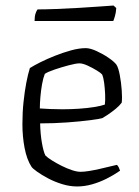

<svg xmlns="http://www.w3.org/2000/svg" viewBox="-20 -674 504 694"><path d="M259 0Q232 0 204.5 -8.5Q177 -17 153.5 -29.5Q130 -42 114 -53.5Q98 -65 94 -71Q77 -97 69 -138.5Q61 -180 61 -225Q61 -267 65 -305Q69 -343 75 -374.5Q81 -406 88 -428Q102 -437 126 -449Q150 -461 179 -472.5Q208 -484 237 -492Q266 -500 290 -500Q306 -500 329 -489.5Q352 -479 372.5 -465Q393 -451 401 -440Q408 -429 413 -402.5Q418 -376 420 -348Q422 -320 420 -303Q412 -292 398 -280.5Q384 -269 370.5 -260Q357 -251 350 -247Q340 -244 305.5 -239.5Q271 -235 223 -231.5Q175 -228 125 -228Q126 -189 131.5 -157.5Q137 -126 144 -112Q152 -104 168 -94Q184 -84 203 -74.5Q222 -65 240 -59Q258 -53 271 -53Q284 -53 302.5 -56Q321 -59 340.5 -63.5Q360 -68 376.5 -72Q393 -76 402 -78Q406 -76 409.5 -68.5Q413 -61 414 -57Q391 -41 365 -28Q339 -15 312 -7.5Q285 0 259 0ZM205 -279Q235 -279 265 -281Q295 -283 320 -287Q345 -291 359 -296Q361 -312 360 -333.5Q359 -355 356.5 -374.5Q354 -394 349 -405Q345 -410 329.5 -419.5Q314 -429 296.5 -437Q279 -445 267 -445Q255 -445 228.5 -438Q202 -431 177 -422.5Q152 -414 142 -407Q136 -392 132 -369.5Q128 -347 126 -323.5Q124 -300 124 -282Q138 -281 159.5 -280Q181 -279 205 -279ZM105 -598Q105 -615 108.6 -625.5Q112.2 -636 115.8 -640Q142.8 -640 182.9 -641.5Q222.9 -643 264.8 -645.5Q306.6 -648 340.8 -650.5Q375 -653 390.3 -654L400.2 -645Q399.3 -629 395.7 -616.5Q392.1 -604 389.4 -598Z"/></svg>

Font: Texturina 12pt Thin
Style: Regular
Weight: 250
Designer: Guillermo Torres Carreño
Foundry: Omnibus-Type
Version: Version 1.002